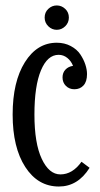

<svg xmlns="http://www.w3.org/2000/svg" viewBox="-20 -659 362 697"><path d="M142.1 -595.2Q142.1 -614.3 155.3 -626.7Q168.5 -639.2 186 -639.2Q203.6 -639.2 216.8 -626.7Q230 -614.3 230 -595.2Q230 -576.7 216.8 -563.7Q203.6 -550.8 186 -550.8Q168.5 -550.8 155.3 -563.7Q142.1 -576.7 142.1 -595.2ZM275.9 -71.8 305.2 -49.8Q262.7 18.1 193.8 18.1Q117.7 18.1 71.8 -52.7Q25.9 -123.5 25.9 -243.2Q25.9 -362.3 70.3 -433.1Q114.7 -503.9 186 -503.9Q214.4 -503.9 236.8 -491.9Q259.3 -480 271.5 -461.7Q283.7 -443.4 289.8 -424.8Q295.9 -406.2 295.9 -390.1Q295.9 -362.8 283.2 -348.9Q270.5 -335 250 -335Q231.4 -335 219.2 -347.2Q207 -359.4 207 -377.9Q207 -395 217.5 -406.2Q228 -417.5 245.1 -419.9Q238.3 -437.5 224.4 -448.7Q210.4 -460 192.9 -460Q152.3 -460 128.7 -403.6Q105 -347.2 105 -243.2Q105 -138.7 131.6 -82.3Q158.2 -25.9 199.2 -25.9Q243.2 -25.9 275.9 -71.8Z"/></svg>

Font: Margherita
Style: Regular
Weight: 400
Designer: James Puckett
Foundry: Dunwich Type Founders
Version: Version 1.008;hotconv 1.0.109;makeotfexe 2.5.65596